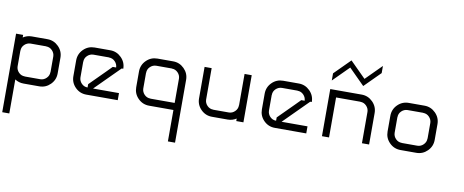

<svg xmlns="http://www.w3.org/2000/svg" viewBox="-89 -1253 4845 2006"><g transform="rotate(10 2333.5 -249.5)"><path d="M75 -27.5V333.3H0V-500H75V-472.5Q116.7 -500 166.7 -500H333.3Q401.7 -500 450.8 -450.8Q500 -401.7 500 -333.3V-166.7Q500 -97.5 451.2 -48.8Q402.5 0 333.3 0H166.7Q116.7 0 75 -27.5ZM333.3 -75Q369.2 -75.8 396.2 -102.5Q423.3 -129.2 423.3 -166.7H424.2V-333.3Q423.3 -369.2 397.1 -396.2Q370.8 -423.3 333.3 -423.3V-424.2H166.7Q130 -423.3 102.9 -397.1Q75.8 -370.8 75.8 -333.3H75V-166.7Q75.8 -130 102.1 -102.9Q128.3 -75.8 166.7 -75.8V-75Z M891.7 -75H1166.7V0H833.3Q764.2 0 715.4 -48.8Q666.7 -97.5 666.7 -166.7V-333.3Q666.7 -402.5 715.4 -451.2Q764.2 -500 833.3 -500H1000Q1068.3 -500 1117.5 -450.8Q1166.7 -401.7 1166.7 -333.3H1150L983.3 -166.7ZM833.3 -75.8V-110.8Q863.3 -140.8 1000 -277.5L1055 -333.3H1090.8Q1090 -369.2 1063.8 -396.2Q1037.5 -423.3 1000 -423.3V-424.2H833.3Q796.7 -423.3 769.6 -397.1Q742.5 -370.8 742.5 -333.3H741.7V-166.7Q742.5 -130 768.8 -102.9Q795 -75.8 833.3 -75.8Z M1757.5 333.3V0H1500Q1430.8 0 1382.1 -48.8Q1333.3 -97.5 1333.3 -166.7V-333.3Q1333.3 -402.5 1382.1 -451.2Q1430.8 -500 1500 -500H1666.7Q1735 -500 1784.2 -450.8Q1833.3 -401.7 1833.3 -333.3V333.3ZM1757.5 -75V-333.3Q1756.7 -369.2 1730.4 -396.2Q1704.2 -423.3 1666.7 -423.3V-424.2H1500Q1463.3 -423.3 1436.2 -397.1Q1409.2 -370.8 1409.2 -333.3H1408.3V-166.7Q1409.2 -130 1435.4 -102.9Q1461.7 -75.8 1500 -75.8V-75Z M2424.2 -26.7Q2382.5 0 2333.3 0H2166.7Q2097.5 0 2048.8 -48.8Q2000 -97.5 2000 -166.7V-500H2075V-166.7Q2075.8 -130 2102.1 -102.9Q2128.3 -75.8 2166.7 -75.8V-75H2333.3Q2369.2 -75.8 2396.2 -102.5Q2423.3 -129.2 2423.3 -166.7H2424.2V-500H2500V0H2424.2Z M2891.7 -75H3166.7V0H2833.3Q2764.2 0 2715.4 -48.8Q2666.7 -97.5 2666.7 -166.7V-333.3Q2666.7 -402.5 2715.4 -451.2Q2764.2 -500 2833.3 -500H3000Q3068.3 -500 3117.5 -450.8Q3166.7 -401.7 3166.7 -333.3H3150L2983.3 -166.7ZM2833.3 -75.8V-110.8Q2863.3 -140.8 3000 -277.5L3055 -333.3H3090.8Q3090 -369.2 3063.8 -396.2Q3037.5 -423.3 3000 -423.3V-424.2H2833.3Q2796.7 -423.3 2769.6 -397.1Q2742.5 -370.8 2742.5 -333.3H2741.7V-166.7Q2742.5 -130 2768.8 -102.9Q2795 -75.8 2833.3 -75.8Z M3757.5 0V-333.3Q3756.7 -369.2 3730.4 -396.2Q3704.2 -423.3 3666.7 -423.3V-424.2H3408.3V0H3333.3V-500H3666.7Q3735 -500 3784.2 -450.8Q3833.3 -401.7 3833.3 -333.3V0ZM3666.7 -590.8 3500 -757.5Q3400 -658.3 3333.3 -590.8V-666.7L3500 -833.3L3666.7 -666.7L3833.3 -833.3V-757.5Q3733.3 -658.3 3666.7 -590.8Z M4333.3 -75Q4369.2 -75.8 4396.2 -102.5Q4423.3 -129.2 4423.3 -166.7H4424.2V-333.3Q4423.3 -369.2 4397.1 -396.2Q4370.8 -423.3 4333.3 -423.3V-424.2H4166.7Q4130 -423.3 4102.9 -397.1Q4075.8 -370.8 4075.8 -333.3H4075V-166.7Q4075.8 -130 4102.1 -102.9Q4128.3 -75.8 4166.7 -75.8V-75ZM4333.3 0H4166.7Q4097.5 0 4048.8 -48.8Q4000 -97.5 4000 -166.7V-333.3Q4000 -402.5 4048.8 -451.2Q4097.5 -500 4166.7 -500H4333.3Q4401.7 -500 4450.8 -450.8Q4500 -401.7 4500 -333.3V-166.7Q4500 -97.5 4451.2 -48.8Q4402.5 0 4333.3 0Z"/></g></svg>

Font: 0xA000-Squareish-Mono
Style: Squareish-Mono
Weight: 400
Version: Version 0.1